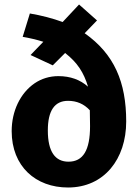

<svg xmlns="http://www.w3.org/2000/svg" viewBox="-20 -818 619 855"><path d="M412 -727 332 -798 259 -720C215 -736 166 -749 113 -758L81 -654C110 -649 141 -642 173 -632L116 -573L215 -527L270 -582C325 -539 353 -495 372 -432C337 -463 293 -479 240 -479C201 -479 165 -468 134 -447C70 -403 32 -323 32 -234C32 -77 139 17 283 17C444 17 542 -110 542 -277C542 -452 489 -577 357 -670ZM285 -98C226 -98 193 -142 193 -237C193 -325 223 -369 283 -369C322 -369 354 -355 380 -327L381 -256C381 -149 350 -98 285 -98Z"/></svg>

Font: Fira Sans
Style: Bold
Weight: 700
Designer: Carrois Corporate & Edenspiekermann AG
Foundry: Carrois Corporate GbR & Edenspiekermann AG
Version: Version 4.203